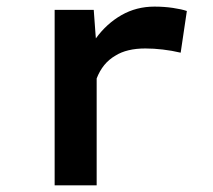

<svg xmlns="http://www.w3.org/2000/svg" viewBox="-20 -558 640 578"><path d="M444.8 -538.1Q390.6 -538.1 345.7 -512.5Q300.8 -486.8 268.6 -442.4L267.6 -454.6L262.2 -528.3H144.5V0H271V-321.8Q279.8 -344.7 293.9 -362.1Q308.1 -379.4 327.6 -390.6Q344.7 -401.4 367.2 -406.7Q389.6 -412.1 417.5 -412.1Q442.9 -412.1 470 -408.9Q497.1 -405.8 523.9 -399.4L542.5 -524.9Q526.9 -530.3 500.5 -534.2Q474.1 -538.1 444.8 -538.1Z"/></svg>

Font: Roboto Mono SemiBold
Style: Regular
Weight: 600
Monospace: yes
Designer: Google
Version: Version 3.000